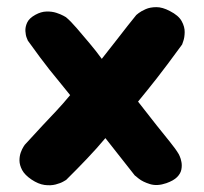

<svg xmlns="http://www.w3.org/2000/svg" viewBox="-20 -520 583 548"><path d="M70 -7.5Q50.8 -20.5 43.2 -34.6Q35.8 -48.8 35.6 -61.5Q35.5 -74.2 39.2 -84.6Q43 -95 46.8 -100.8Q50.5 -106.5 50.5 -106.5Q79.5 -138.5 100.6 -160.9Q121.8 -183.2 140.6 -203.4Q159.5 -223.5 180.2 -248.5Q161.8 -271.8 147.8 -288.5Q133.8 -305.2 121.2 -321.2Q108.8 -337.2 94.1 -356.6Q79.5 -376 59.5 -404Q59.5 -404 56.4 -411.6Q53.2 -419.2 52.5 -431.1Q51.8 -443 57.5 -455.5Q63.2 -468 81 -477.8Q97.2 -486.8 112.8 -487.1Q128.2 -487.5 140.9 -483.4Q153.5 -479.2 160.9 -475.1Q168.2 -471 168.2 -471Q181.5 -460 199 -439.6Q216.5 -419.2 235.6 -396.5Q254.8 -373.8 270.5 -352Q296.5 -385 313.8 -407.2Q331 -429.5 344 -446Q357 -462.5 369 -477.2Q369 -477.2 376 -482.8Q383 -488.2 395.8 -493.9Q408.5 -499.5 426 -499.6Q443.5 -499.8 464.8 -488.5Q489.8 -475.8 498.6 -459.5Q507.5 -443.2 507.1 -428Q506.8 -412.8 503.2 -402.9Q499.8 -393 499.8 -393Q475.8 -360.2 458.6 -337.2Q441.5 -314.2 427.8 -296.9Q414 -279.5 401.5 -263.8Q389 -248 374 -230Q403.8 -191.5 426.4 -163.1Q449 -134.8 465.2 -114.8Q481.5 -94.8 490.5 -79.5Q490.5 -79.5 493.2 -73.5Q496 -67.5 497.9 -57.4Q499.8 -47.2 497.6 -36Q495.5 -24.8 485.5 -14.6Q475.5 -4.5 454.8 2.8Q428.8 11.8 408.2 5.5Q387.8 -0.8 376.1 -10.1Q364.5 -19.5 364.5 -19.5L280.8 -125.8Q256.8 -97 228.6 -67.4Q200.5 -37.8 168.8 -6.5Q168.8 -6.5 160.9 -1.9Q153 2.8 138.9 6.5Q124.8 10.2 107.1 7.9Q89.5 5.5 70 -7.5Z"/></svg>

Font: Sour Gummy Black
Style: Regular
Weight: 900
Version: Version 1.000